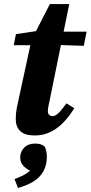

<svg xmlns="http://www.w3.org/2000/svg" viewBox="-20 -656 449 951"><path d="M48 -432 59 -487 200 -508V-499H409L395 -429L193 -436L190 -432ZM152 15Q103 15 80.5 -6.5Q58 -28 58 -67Q58 -94 63 -120Q68 -146 74 -172L136 -458L227 -636H323L226 -159Q222 -142 219.5 -128.5Q217 -115 217 -105Q217 -94 223.5 -87.5Q230 -81 240 -81Q250 -81 259.5 -87.5Q269 -94 281 -108Q293 -122 309 -144L348 -120Q324 -81 295 -50.5Q266 -20 230.5 -2.5Q195 15 152 15ZM212 120Q212 160 196 190.5Q180 221 148 241.5Q116 262 69 275L52 231Q76 222 94 213Q112 204 125 192.5Q138 181 149 165L150 198Q116 186 98 168Q80 150 80 124Q80 96 99.5 75.5Q119 55 154 55Q171 55 183.5 59.5Q196 64 202 71Q206 80 209 92Q212 104 212 120Z"/></svg>

Font: Source Serif 4
Style: Bold Italic
Weight: 700
Italic angle: -12°
Designer: Frank Grießhammer
Foundry: Adobe Systems Incorporated
Version: Version 4.004;hotconv 1.0.116;makeotfexe 2.5.65601